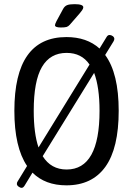

<svg xmlns="http://www.w3.org/2000/svg" viewBox="-20 -884 639 922"><path d="M550 -352Q550 -172 486 -83Q422 6 299 6Q197 6 136 -55L99 6Q92 18 84 18Q77 18 69 12Q61 6 61 -1Q61 -9 66 -15L110 -87Q49 -177 49 -352Q49 -706 299 -706Q397 -706 458 -651L491 -705Q497 -716 506 -716Q514 -716 521.5 -710.5Q529 -705 529 -697Q529 -692 525 -685L485 -620Q550 -532 550 -352ZM165 -176 410 -574Q372 -630 300 -630Q221 -630 181.5 -562.5Q142 -495 142 -352Q142 -243 165 -176ZM458 -352Q458 -465 432 -534L185 -134Q225 -70 300 -70Q458 -70 458 -352ZM244 -763Q244 -768 251 -782L283 -841Q290 -854 301.5 -859Q313 -864 338 -864Q380 -864 380 -849Q380 -843 374.5 -835Q369 -827 362 -819L315 -765Q308 -757 299.5 -754.5Q291 -752 272 -752Q244 -752 244 -763Z"/></svg>

Font: Asap Condensed
Style: Regular
Weight: 400
Designer: Pablo Cosgaya
Foundry: Omnibus-Type
Version: Version 1.010; ttfautohint (v1.8)